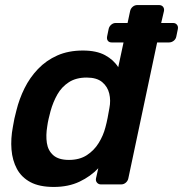

<svg xmlns="http://www.w3.org/2000/svg" viewBox="-20 -730 725 760"><path d="M193 10Q136 10 100.5 -9Q65 -28 47 -61.5Q29 -95 25.5 -138Q22 -181 31 -228Q34 -246 37 -260.5Q40 -275 45 -293Q56 -338 77 -380.5Q98 -423 130.5 -457Q163 -491 207 -510.5Q251 -530 308 -530Q362 -530 396 -511.5Q430 -493 448 -464L469 -562H422Q412 -562 407 -568.5Q402 -575 404 -586L410 -615Q412 -625 420 -632Q428 -639 438 -639H485L495 -686Q497 -696 505 -703Q513 -710 524 -710H609Q620 -710 625.5 -703Q631 -696 629 -686L618 -639H665Q675 -639 680.5 -632Q686 -625 684 -615L678 -586Q676 -575 667.5 -568.5Q659 -562 649 -562H602L488 -24Q486 -14 478 -7Q470 0 459 0H380Q370 0 364 -7Q358 -14 360 -24L369 -64Q339 -32 295 -11Q251 10 193 10ZM253 -97Q295 -97 324 -116Q353 -135 371 -164.5Q389 -194 397 -225Q402 -243 406 -263.5Q410 -284 413 -302Q419 -332 412.5 -359.5Q406 -387 384.5 -405Q363 -423 323 -423Q281 -423 252.5 -404.5Q224 -386 207 -356Q190 -326 180 -290Q176 -275 172.5 -260Q169 -245 167 -230Q161 -194 165.5 -164Q170 -134 191 -115.5Q212 -97 253 -97Z"/></svg>

Font: Rubik Medium
Style: Italic
Weight: 500
Italic angle: -12°
Designer: Hubert and Fischer
Foundry: Hubert and Fischer
Version: Version 2.300;gftools[0.9.30]